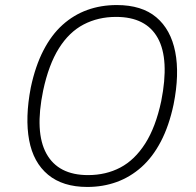

<svg xmlns="http://www.w3.org/2000/svg" viewBox="-20 -733 775 761"><path d="M326 8Q229 8 170.5 -40.5Q112 -89 95.5 -177.5Q79 -266 102 -386Q120 -471 152 -533Q184 -595 228 -634.5Q272 -674 326 -693.5Q380 -713 443 -713Q542 -713 599.5 -664.5Q657 -616 674.5 -527.5Q692 -439 668 -319Q650 -234 617.5 -172Q585 -110 540.5 -70.5Q496 -31 442 -11.5Q388 8 326 8ZM329 -39Q400 -39 457 -69Q514 -99 555.5 -164Q597 -229 619 -332Q652 -498 605.5 -582Q559 -666 440 -666Q369 -666 311.5 -636Q254 -606 213.5 -541.5Q173 -477 151 -374Q117 -209 164 -124Q211 -39 329 -39Z"/></svg>

Font: Nunito Sans 7pt SemiCondensed ExtraLight
Style: Italic
Weight: 250
Width: 4
Italic angle: -9°
Designer: Vernon Adams
Foundry: Vernon Adams
Version: Version 3.101;gftools[0.9.27]